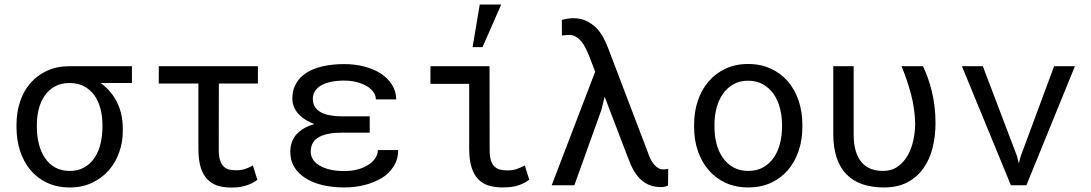

<svg xmlns="http://www.w3.org/2000/svg" viewBox="-20 -822 4841 852"><path d="M565.4 -453.6V-528.3H288.6Q232.9 -528.3 189.2 -508.3Q145.5 -488.3 115.2 -453.6Q85 -418.9 69.1 -371.3Q53.2 -323.7 53.2 -269V-258.3Q53.2 -201.2 69.1 -152.3Q85 -103.5 115.2 -67.4Q145.5 -31.2 189.5 -10.7Q233.4 9.8 289.6 9.8Q345.2 9.8 389.2 -11.2Q433.1 -32.2 463.4 -66.9Q493.2 -101.6 509 -146.5Q524.9 -191.4 524.9 -239.7V-251Q524.9 -288.6 516.4 -322Q507.8 -355.5 491.2 -383.3Q479 -403.8 462.9 -421.4Q446.8 -439 427.2 -453.6ZM143.6 -258.3V-269Q143.6 -306.2 152.3 -339.6Q161.1 -373 179.2 -398.4Q196.8 -423.8 224.1 -438.7Q251.5 -453.6 288.6 -453.6Q326.2 -453.6 353.8 -438.7Q381.3 -423.8 399.4 -398.4Q417 -373 425.8 -339.6Q434.6 -306.2 434.6 -269V-258.3Q434.6 -219.2 426 -183.8Q417.5 -148.4 399.4 -121.6Q381.3 -94.7 354 -79.1Q326.7 -63.5 289.6 -63.5Q252 -63.5 224.4 -79.1Q196.8 -94.7 179.2 -121.6Q161.1 -148.4 152.3 -183.8Q143.6 -219.2 143.6 -258.3Z M1124.5 -451.2V-528.3H684.6V-451.2H860.4V-163.1Q860.4 -113.8 870.1 -80.8Q879.9 -47.9 898.9 -27.8Q917.5 -7.3 944.6 1.5Q971.7 10.3 1006.8 10.3Q1021.5 10.3 1035.9 8.8Q1050.3 7.3 1064.5 3.4Q1078.6 0 1093 -6.6Q1107.4 -13.2 1122.1 -23.9L1102.1 -87.9Q1088.9 -79.6 1070.1 -73Q1051.3 -66.4 1029.8 -66.4Q1013.7 -66.4 999.5 -69.1Q985.4 -71.8 974.6 -81.1Q963.9 -90.3 957.3 -108.6Q950.7 -127 950.7 -158.2L951.2 -451.2Z M1268.1 -148.4Q1268.1 -110.4 1285.6 -81.1Q1303.2 -51.8 1335.4 -31.7Q1367.2 -11.2 1411.1 -0.7Q1455.1 9.8 1507.8 9.8Q1555.2 9.8 1597.7 -1Q1640.1 -11.7 1674.3 -32.2Q1704.6 -50.3 1725.6 -82Q1746.6 -113.8 1747.1 -156.2H1656.7Q1656.7 -137.2 1645.5 -120.4Q1634.3 -103.5 1614.7 -90.8Q1594.7 -77.6 1567.4 -70.3Q1540 -63 1507.8 -63Q1471.7 -63 1443.8 -69.6Q1416 -76.2 1397.5 -87.9Q1378.4 -99.1 1368.7 -114.7Q1358.9 -130.4 1358.9 -148.4Q1358.9 -168 1365.7 -182.9Q1372.6 -197.8 1386.2 -208Q1396.5 -215.3 1410.4 -220.7Q1424.3 -226.1 1441.4 -229Q1454.6 -231.4 1469.7 -232.4Q1484.9 -233.4 1502 -233.4H1620.6V-305.7H1502Q1483.4 -305.7 1467.8 -307.1Q1452.1 -308.6 1439.5 -311Q1427.2 -314 1417 -317.9Q1406.7 -321.8 1398.9 -326.7Q1382.8 -336.9 1375.5 -351.3Q1368.2 -365.7 1368.2 -383.8Q1368.2 -400.4 1376.2 -415Q1384.3 -429.7 1401.4 -440.9Q1418.5 -451.7 1444.8 -458Q1471.2 -464.4 1507.8 -464.4Q1536.1 -464.4 1561.5 -458Q1586.9 -451.7 1606 -440.9Q1625 -429.7 1636.5 -414.3Q1647.9 -398.9 1647.9 -380.9H1738.3Q1737.8 -417.5 1719.2 -446.5Q1700.7 -475.6 1669.4 -496.1Q1637.7 -516.1 1595.9 -526.9Q1554.2 -537.6 1507.8 -537.6Q1455.1 -537.6 1412.4 -527.8Q1369.6 -518.1 1339.8 -499Q1309.6 -479.5 1293.5 -450.9Q1277.3 -422.4 1277.3 -384.3Q1277.3 -363.8 1285.6 -345Q1293.9 -326.2 1309.6 -311Q1321.8 -298.8 1338.4 -288.8Q1355 -278.8 1375 -271.5Q1354.5 -265.6 1337.4 -257.1Q1320.3 -248.5 1307.6 -237.3Q1288.1 -221.2 1278.1 -198.7Q1268.1 -176.3 1268.1 -148.4Z M1890.1 -528.3V-449.7H2062V-162.1Q2062 -112.8 2072.3 -79.8Q2082.5 -46.9 2102.1 -26.9Q2121.1 -6.8 2148.7 1.5Q2176.3 9.8 2211.4 9.8Q2229.5 9.8 2247.1 7.8Q2264.6 5.9 2281.7 0Q2293 -3.9 2304.7 -9.8Q2316.4 -15.6 2328.6 -24.4L2308.6 -87.9Q2294.4 -79.6 2275.4 -72.8Q2256.3 -65.9 2234.4 -65.9Q2218.3 -65.9 2203.6 -68.4Q2189 -70.8 2177.7 -80.1Q2166 -88.9 2159.4 -107.2Q2152.8 -125.5 2152.8 -157.2L2152.3 -528.3ZM2108.9 -801.8 2077.1 -612.8H2121.1L2204.1 -801.8Z M2528.8 0 2648.9 -335 2663.1 -393.1 2685.1 -335.4 2766.6 -122.1Q2778.3 -89.8 2792.2 -65.4Q2806.2 -41 2824.2 -24.9Q2841.8 -8.3 2864.3 0Q2886.7 8.3 2915.5 8.3Q2921.4 8.3 2930.2 6.1Q2939 3.9 2944.3 1L2945.3 -72.8Q2939.5 -71.3 2935.3 -70.8Q2931.2 -70.3 2922.9 -70.3Q2911.1 -70.3 2900.9 -76.2Q2890.6 -82 2882.3 -92.3Q2874 -102.1 2867.2 -115.2Q2860.4 -128.4 2855 -145.5L2678.2 -609.4Q2670.9 -628.9 2658.9 -652.1Q2647 -675.3 2628.9 -695.3Q2610.4 -714.8 2584.5 -728Q2558.6 -741.2 2523.4 -741.2Q2511.2 -741.2 2496.6 -738.8Q2481.9 -736.3 2473.1 -733.9L2473.6 -664.6Q2480 -665 2489.7 -666Q2499.5 -667 2505.9 -667Q2522.5 -667 2535.9 -658.9Q2549.3 -650.9 2560.1 -637.7Q2570.8 -624.5 2579.1 -607.7Q2587.4 -590.8 2594.2 -573.7L2621.1 -503.9L2428.2 0Z M3060.1 -269V-258.3Q3060.1 -201.2 3076.7 -152.3Q3093.3 -103.5 3124.5 -67.4Q3155.3 -31.2 3200 -10.7Q3244.6 9.8 3300.8 9.8Q3356.4 9.8 3400.9 -10.7Q3445.3 -31.2 3476.6 -67.4Q3507.3 -103.5 3523.9 -152.3Q3540.5 -201.2 3540.5 -258.3V-269Q3540.5 -326.2 3523.9 -375.2Q3507.3 -424.3 3476.6 -460.4Q3445.3 -496.6 3400.6 -517.3Q3356 -538.1 3299.8 -538.1Q3244.1 -538.1 3199.7 -517.3Q3155.3 -496.6 3124.5 -460.4Q3093.3 -424.3 3076.7 -375.2Q3060.1 -326.2 3060.1 -269ZM3150.4 -258.3V-269Q3150.4 -307.6 3159.7 -343Q3168.9 -378.4 3188 -405.3Q3206.5 -432.1 3234.4 -448Q3262.2 -463.9 3299.8 -463.9Q3337.4 -463.9 3365.5 -448Q3393.6 -432.1 3412.6 -405.3Q3431.2 -378.4 3440.7 -343Q3450.2 -307.6 3450.2 -269V-258.3Q3450.2 -219.2 3440.9 -183.8Q3431.6 -148.4 3413.1 -121.6Q3394 -94.7 3366 -79.1Q3337.9 -63.5 3300.8 -63.5Q3263.2 -63.5 3234.9 -79.1Q3206.5 -94.7 3188 -121.6Q3168.9 -148.4 3159.7 -183.8Q3150.4 -219.2 3150.4 -258.3Z M3768.1 -528.3H3677.7V-227.1Q3677.7 -166 3692.9 -121.3Q3708 -76.7 3736.8 -47.9Q3765.6 -18.6 3807.4 -4.4Q3849.1 9.8 3902.8 9.8Q3964.4 9.8 4007.8 -13.7Q4051.3 -37.1 4078.6 -76.7Q4106 -115.7 4118.7 -167.2Q4131.3 -218.8 4131.3 -274.4Q4131.3 -314.5 4127 -350.3Q4122.6 -386.2 4114.7 -418Q4106.9 -449.7 4096.9 -477.3Q4086.9 -504.9 4075.7 -528.3H3980.5Q4005.9 -467.3 4022.7 -403.6Q4039.6 -339.8 4041 -274.4Q4041 -236.3 4032.7 -198.7Q4024.4 -161.1 4007.3 -131.3Q3989.7 -101.1 3962.9 -82.3Q3936 -63.5 3898.4 -63.5Q3869.1 -63.5 3845 -72.5Q3820.8 -81.5 3803.7 -101.6Q3786.6 -121.1 3777.3 -151.9Q3768.1 -182.6 3768.1 -226.1Z M4465.8 0H4534.7L4750 -528.3H4657.7L4509.8 -129.9L4501 -97.2L4492.7 -129.9L4341.3 -528.3H4248.5Z"/></svg>

Font: Roboto Mono
Style: Regular
Weight: 400
Monospace: yes
Designer: Google
Version: Version 3.000